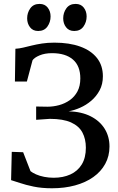

<svg xmlns="http://www.w3.org/2000/svg" viewBox="-20 -974 619 1004"><path d="M252 10.5Q198.5 10.5 156.2 1.8Q114 -7 84.2 -17.2Q54.5 -27.5 38 -32L41.5 -180L101 -178L139.5 -79Q150 -70.5 168.5 -62.2Q187 -54 211.2 -49.2Q235.5 -44.5 260.5 -44.5Q310 -44.5 348 -61.8Q386 -79 407.5 -114Q429 -149 429 -201.5Q429 -247 411 -281Q393 -315 351.5 -333.8Q310 -352.5 240.5 -352.5L169 -347.5V-417L228 -416Q258.5 -416 289 -424.2Q319.5 -432.5 344.8 -450.2Q370 -468 385 -496Q400 -524 400 -564Q400 -629.5 361.2 -662.8Q322.5 -696 252 -696Q214 -696 186.5 -684.2Q159 -672.5 150 -658.5L120.5 -547.5H58L60.5 -719Q80 -720 101 -725Q122 -730 146.5 -736Q171 -742 200 -746.5Q229 -751 264.5 -751Q342.5 -751 399.2 -730.5Q456 -710 487 -670.8Q518 -631.5 518 -575Q518 -533.5 501 -501.8Q484 -470 457.2 -447.2Q430.5 -424.5 399.2 -410.8Q368 -397 339 -392Q406.5 -390 454.2 -365.8Q502 -341.5 527.2 -300.8Q552.5 -260 552.5 -208Q552.5 -157.5 530.2 -117Q508 -76.5 467.8 -48Q427.5 -19.5 372.5 -4.5Q317.5 10.5 252 10.5ZM179 -812Q152 -812 137 -831.5Q122 -851 122 -878Q122 -907.5 138.5 -930.5Q155 -953.5 186.5 -953.5H187.5Q214.5 -953.5 229.5 -934.2Q244.5 -915 244.5 -888Q244.5 -858.5 228 -835.2Q211.5 -812 180 -812ZM367.5 -812Q340.5 -812 325.5 -831.5Q310.5 -851 310.5 -878Q310.5 -907.5 327 -930.5Q343.5 -953.5 375 -953.5H376Q403 -953.5 418 -934.2Q433 -915 433 -888Q433 -858.5 416.5 -835.2Q400 -812 368.5 -812Z"/></svg>

Font: Merriweather Medium
Style: Regular
Weight: 500
Version: Version 2.100